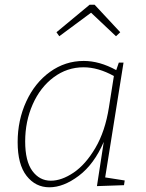

<svg xmlns="http://www.w3.org/2000/svg" viewBox="-20 -789 620 816"><path d="M427 -35 510 -22 507 -2 392 2 421 -186Q380 -91 315 -42Q250 7 190 7Q131 7 93 -41.5Q55 -90 55 -185Q55 -278 91.5 -357.5Q128 -437 192.5 -483.5Q257 -530 336 -530Q403 -530 474 -491L485 -523H505ZM443 -333 464 -466Q397 -503 335 -503Q265 -503 208 -460.5Q151 -418 119 -345.5Q87 -273 87 -188Q87 -104 117.5 -62.5Q148 -21 196 -21Q242 -21 293 -55.5Q344 -90 385.5 -160.5Q427 -231 443 -333ZM382 -769 491 -652 473 -635 367 -735 232 -635 220 -652 361 -769Z"/></svg>

Font: Bitter Pro ExtraLight
Style: Italic
Weight: 275
Italic angle: -9°
Designer: Sol Matas, and Bitter project Authors
Foundry: Sol Matas
Version: Version 1.010